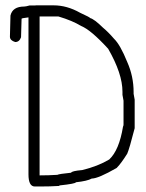

<svg xmlns="http://www.w3.org/2000/svg" viewBox="-20 -695 540 708"><path d="M126 -634.3V-48.3H127.9Q159.2 -48.3 191.4 -50.3Q197.8 -53.7 242.2 -58.1Q244.1 -64.5 283.2 -67.9Q341.3 -82 382.8 -106.9Q419.4 -141.1 433.6 -228Q435.5 -231.4 435.5 -235.8V-323.7Q435.5 -326.2 431.6 -345.2V-356.9Q431.6 -423.3 378.9 -515.1Q314.9 -585 279.3 -599.1Q246.6 -619.1 195.3 -634.3ZM109.9 -674.8Q110.8 -674.8 112.3 -675.3H177.7Q227.1 -675.3 275.4 -647.9Q312.5 -630.9 312.5 -628.4Q327.6 -624.5 359.4 -593.3Q380.4 -575.7 400.4 -552.2Q423.3 -530.3 449.2 -466.3Q472.7 -413.6 472.7 -355V-349.1Q476.6 -330.1 476.6 -327.6V-222.2Q457 -146 449.2 -128.4Q426.3 -91.8 410.2 -75.7Q342.3 -36.6 318.4 -36.6Q301.8 -27.3 259.8 -22.9Q259.8 -17.6 199.2 -11.2Q199.2 -9.3 197.3 -9.3Q166 -7.3 126 -7.3H108.4Q85 -7.3 85 -52.2V-630.9Q59.6 -627.9 59.6 -626Q59.6 -608.4 57.6 -557.6Q51.3 -540 36.1 -540Q16.6 -545.9 16.6 -559.6Q18.6 -617.2 18.6 -637.7Q26.4 -670.9 69.3 -670.9Q75.2 -670.9 88.9 -674.8Z"/></svg>

Font: CEF Fonts CJK Mono
Style: Regular
Weight: 400
Designer: PartyBoss (派对大魔王)
Version: Release 2.25